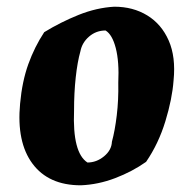

<svg xmlns="http://www.w3.org/2000/svg" viewBox="-20 -542 563 573"><path d="M221 11Q125 11 77 -53.5Q29 -118 40 -233Q46 -299 64.5 -350.5Q83 -402 112 -446Q161 -476 214.5 -497.5Q268 -519 321 -522Q377 -522 419.5 -496Q462 -470 483.5 -421Q505 -372 498 -302Q494 -247 473.5 -180Q453 -113 416 -59Q375 -30 324 -10.5Q273 9 221 11ZM241 -57Q268 -57 290.5 -75.5Q313 -94 314 -119Q323 -152 328.5 -198Q334 -244 333 -295Q336 -358 325.5 -398.5Q315 -439 295 -451Q267 -451 246 -433Q225 -415 220 -389Q211 -357 206 -311Q201 -265 201 -212Q196 -86 241 -57Z"/></svg>

Font: Labrada ExtraBold
Style: Italic
Weight: 800
Italic angle: -7°
Designer: Mercedes Jáuregui
Foundry: Omnibus-Type Team
Version: Version 1.000; ttfautohint (v1.8.4.7-5d5b)